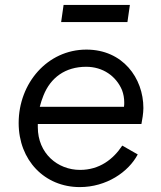

<svg xmlns="http://www.w3.org/2000/svg" viewBox="-20 -750 657 782"><path d="M499 -660 509 -730H239L229 -660ZM305 12C413 12 503 -49 541 -121L478 -157C441 -101 385 -58 306 -58C215 -58 134 -125 134 -232C134 -237 134 -241 134 -245H556C559 -260 564 -289 564 -310C564 -432 480 -548 332 -548C173 -548 56 -411 56 -249C56 -97 162 12 305 12ZM142 -315C146 -331 151 -346 157 -361C186 -434 246 -478 331 -478C399 -478 453 -440 477 -383C483 -367 486 -350 486 -333C486 -327 486 -321 485 -315Z"/></svg>

Font: Plus Jakarta Sans
Style: Italic
Weight: 400
Italic angle: -8°
Designer: Gumpita Rahayu
Foundry: Tokotype
Version: Version 2.071;gftools[0.9.30]